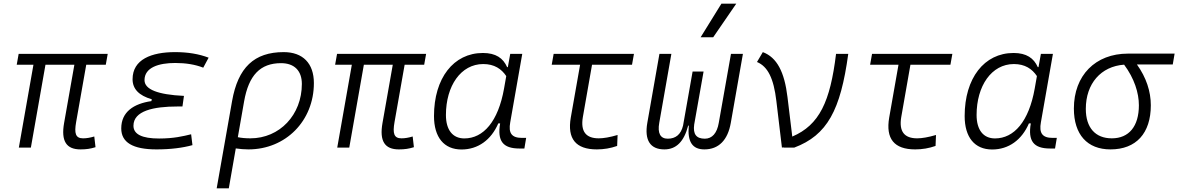

<svg xmlns="http://www.w3.org/2000/svg" viewBox="-20 -815 6505 1060"><path d="M424.3 9.8C456.5 9.8 479.5 6.3 507.3 -2.4L500.5 -61.5C477.5 -54.7 458 -51.3 438.5 -51.3C397 -51.3 389.2 -78.6 400.4 -141.6L456.1 -457.5H564L574.7 -517.6H83L72.3 -457.5H164.6L84 0H150.4L231 -457.5H390.6L334 -136.7C315.9 -35.2 346.7 9.8 424.3 9.8Z M844.2 9.8C922.4 9.8 989.7 1 1042.5 -13.7L1035.2 -73.7C991.2 -63 939.5 -50.3 858.4 -50.3C764.2 -50.3 716.8 -73.7 716.8 -120.6C716.8 -203.1 827.1 -227.1 960 -227.1H987.3L995.6 -285.6C850.6 -292.5 777.8 -321.3 777.8 -372.6C777.8 -442.9 856.9 -467.3 947.3 -467.3C1005.9 -467.3 1057.1 -459 1102.1 -441.4L1131.8 -496.6C1078.1 -517.1 1017.1 -527.3 946.8 -527.3C816.4 -527.3 711.9 -487.3 711.9 -377.4C711.9 -324.2 747.1 -287.1 817.9 -267.1L815.9 -256.8C718.3 -242.7 649.4 -197.3 649.4 -106C649.4 -28.3 713.9 9.8 844.2 9.8Z M1546.4 -527.3C1383.3 -527.3 1293.9 -442.4 1261.2 -256.8L1176.3 224.6H1243.2L1281.7 4.4C1305.2 7.8 1328.1 9.8 1351.6 9.8C1557.6 9.8 1712.9 -147.9 1712.9 -356.4C1712.9 -465.3 1651.9 -527.3 1546.4 -527.3ZM1293 -57.6 1327.6 -254.9C1353 -399.9 1417 -466.3 1531.7 -466.3C1604.5 -466.3 1646.5 -424.8 1646.5 -351.6C1646.5 -180.7 1523.9 -51.3 1362.3 -51.3C1335.4 -51.3 1310.5 -53.7 1293 -57.6Z M2182.1 9.8C2214.4 9.8 2237.3 6.3 2265.1 -2.4L2258.3 -61.5C2235.4 -54.7 2215.8 -51.3 2196.3 -51.3C2154.8 -51.3 2147 -78.6 2158.2 -141.6L2213.9 -457.5H2321.8L2332.5 -517.6H1840.8L1830.1 -457.5H1922.4L1841.8 0H1908.2L1988.8 -457.5H2148.4L2091.8 -136.7C2073.7 -35.2 2104.5 9.8 2182.1 9.8Z M2783.7 -444.3H2779.8C2757.8 -494.1 2717.3 -522.5 2646 -522.5C2483.9 -522.5 2376 -383.3 2376 -174.3C2376 -57.1 2431.2 10.3 2527.8 10.3C2618.7 10.3 2691.4 -42 2731 -133.8H2741.2C2724.6 -36.6 2756.3 4.9 2847.7 4.9H2875L2884.8 -53.7H2861.8C2804.7 -53.7 2786.1 -80.1 2796.9 -139.6L2863.3 -517.6H2796.9ZM2647.9 -461.4C2709 -461.4 2748.5 -434.6 2774.9 -395L2762.7 -325.7C2730.5 -144.5 2648.9 -50.8 2543.5 -50.8C2479.5 -50.8 2441.9 -97.2 2441.9 -180.2C2441.9 -340.8 2524.4 -461.4 2647.9 -461.4Z M3274.9 9.8C3314 9.8 3351.6 3.4 3387.2 -9.3L3389.6 -69.8C3346.7 -57.1 3312 -51.3 3285.6 -51.3C3213.9 -51.3 3184.6 -89.8 3197.8 -168.5L3248.5 -457.5H3469.2L3480 -517.6H3036.6L3025.9 -457.5H3182.6L3131.3 -166.5C3110.8 -48.8 3158.7 9.8 3274.9 9.8Z M3868.7 9.8C3947.8 9.8 3998 -41.5 4014.6 -136.7L4081.5 -517.6H4015.6L3948.2 -136.7C3938.5 -79.6 3911.6 -49.3 3871.1 -49.3C3824.2 -49.3 3805.2 -74.2 3812.5 -127.4L3864.3 -419.9H3803.7L3751 -121.6C3739.3 -72.3 3710 -49.3 3666.5 -49.3C3625.5 -49.3 3609.4 -79.6 3619.6 -136.7L3686.5 -517.6H3620.6L3553.7 -136.7C3537.1 -41.5 3569.3 9.8 3647.9 9.8C3712.9 9.8 3756.3 -32.7 3779.3 -121.6H3782.7C3774.4 -32.7 3802.2 9.8 3868.7 9.8ZM3848.1 -609.4H3917.5L4044.9 -794.9H3962.9Z M4296.9 0 4306.2 -2 4304.7 0H4364.7C4547.4 -68.8 4620.6 -206.5 4663.1 -517.6H4595.7C4563.5 -253.4 4503.9 -125 4354 -61L4327.6 -278.8C4311 -417.5 4269.5 -498 4191.4 -527.3L4159.2 -472.7C4219.2 -447.8 4251.5 -381.8 4266.1 -257.8Z M5032.7 9.8C5071.8 9.8 5109.4 3.4 5145 -9.3L5147.5 -69.8C5104.5 -57.1 5069.8 -51.3 5043.5 -51.3C4971.7 -51.3 4942.4 -89.8 4955.6 -168.5L5006.3 -457.5H5227.1L5237.8 -517.6H4794.4L4783.7 -457.5H4940.4L4889.2 -166.5C4868.7 -48.8 4916.5 9.8 5032.7 9.8Z M5713.4 -444.3H5709.5C5687.5 -494.1 5647 -522.5 5575.7 -522.5C5413.6 -522.5 5305.7 -383.3 5305.7 -174.3C5305.7 -57.1 5360.8 10.3 5457.5 10.3C5548.3 10.3 5621.1 -42 5660.6 -133.8H5670.9C5654.3 -36.6 5686 4.9 5777.3 4.9H5804.7L5814.5 -53.7H5791.5C5734.4 -53.7 5715.8 -80.1 5726.6 -139.6L5793 -517.6H5726.6ZM5577.6 -461.4C5638.7 -461.4 5678.2 -434.6 5704.6 -395L5692.4 -325.7C5660.2 -144.5 5578.6 -50.8 5473.1 -50.8C5409.2 -50.8 5371.6 -97.2 5371.6 -180.2C5371.6 -340.8 5454.1 -461.4 5577.6 -461.4Z M6110.8 9.8C6252.4 9.8 6333.5 -79.1 6333.5 -233.9C6333.5 -309.6 6308.6 -386.7 6256.8 -459H6454.6L6464.8 -519H6207.5C6027.3 -519 5908.7 -398.4 5908.7 -215.8C5908.7 -72.3 5982.4 9.8 6110.8 9.8ZM6186 -458C6242.7 -381.8 6267.6 -301.8 6267.6 -233.9C6267.6 -117.7 6212.9 -51.3 6118.2 -51.3C6026.9 -51.3 5974.6 -110.4 5974.6 -213.9C5974.6 -353.5 6058.1 -448.7 6186 -458Z"/></svg>

Font: Cascadia Mono PL Light
Style: Italic
Weight: 300
Italic angle: -10°
Monospace: yes
Designer: Aaron Bell
Foundry: Saja Typeworks
Version: Version 2404.023